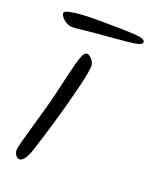

<svg xmlns="http://www.w3.org/2000/svg" viewBox="-122 -710 601 761"><g transform="rotate(20 179.0 -329.5)"><path d="M196 -462Q196 -453 192.5 -432Q189 -411 181 -377.5Q173 -344 161 -299Q149 -254 132.5 -197.5Q116 -141 94 -73Q84 -42 73.5 -29.5Q63 -17 55 -17Q45 -17 38 -26.5Q31 -36 31 -49Q31 -57 39 -86.5Q47 -116 58.5 -156Q70 -196 81.5 -237Q93 -278 100 -308Q115 -371 124 -409.5Q133 -448 139.5 -468Q146 -488 151.5 -495Q157 -502 163 -502Q170 -502 177.5 -496Q185 -490 190.5 -480.5Q196 -471 196 -462ZM205 -593Q150 -589 120 -585Q90 -581 72 -581Q59 -581 46.5 -588Q34 -595 26.5 -604.5Q19 -614 19 -621Q19 -629 39 -633.5Q59 -638 87.5 -640Q116 -642 139 -642Q256 -642 307 -639.5Q358 -637 358 -622Q358 -614 345.5 -609.5Q333 -605 300 -601.5Q267 -598 205 -593Z"/></g></svg>

Font: Kalam Variable Light
Style: Regular
Weight: 300
Designer: Lipi Raval, Jonny Pinhorn
Foundry: Indian Type Foundry
Version: Version 3.000